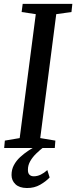

<svg xmlns="http://www.w3.org/2000/svg" viewBox="-20 -763 393 990"><path d="M1.5 0 5 -38 81.5 -51 164.5 -690 91.5 -701 97 -743H353L348.5 -701L270 -690L187.5 -51L265.5 -38L262.5 0ZM118 206.5Q79.5 206 59.5 186.8Q39.5 167.5 39.5 139.5Q39.5 111 51.8 88.2Q64 65.5 83.8 47.2Q103.5 29 126.2 14Q149 -1 170 -13.5L193.5 -25L209.5 -8Q186.5 9.5 167 28.5Q147.5 47.5 135.8 68.2Q124 89 124 111.5Q123.5 129.5 131.8 137.8Q140 146 154 146Q172.5 146 190 137.5Q207.5 129 224 114L236 152Q217.5 172 187.2 189.5Q157 207 118 206.5Z"/></svg>

Font: Merriweather 28pt
Style: Italic
Weight: 400
Italic angle: -7.8°
Version: Version 2.101